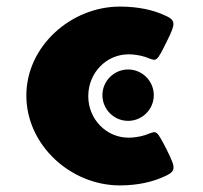

<svg xmlns="http://www.w3.org/2000/svg" viewBox="-20 -548 615 583"><path d="M369 -337C326 -337 291 -302 291 -259C291 -216 326 -181 369 -181C412 -181 447 -216 447 -259C447 -302 412 -337 369 -337ZM370 -130C303 -130 248 -186 248 -256C248 -327 303 -383 370 -383C396 -383 418 -377 432 -371C456 -362 456 -361 486 -421C515 -480 516 -487 472 -505C444 -517 401 -528 344 -528C196 -528 60 -408 60 -258C60 -107 195 15 344 15C401 15 444 3 472 -9C517 -28 515 -35 486 -94C456 -152 456 -151 432 -142C418 -136 396 -130 370 -130Z"/></svg>

Font: Hussar Print
Style: Bold
Weight: 700
Foundry: Cannot Into Space Fonts
Version: Version 2.00